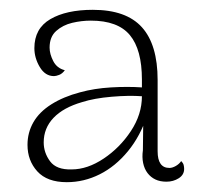

<svg xmlns="http://www.w3.org/2000/svg" viewBox="-20 -729 404 391"><path d="M319 -359Q306 -359 296.5 -363.5Q287 -368 280.5 -376.5Q274 -385 271.5 -397Q269 -409 271 -423L272 -505L280 -495Q266 -452 240.5 -421Q215 -390 183 -374Q151 -358 116 -358Q76 -358 56 -380Q36 -402 36 -434Q36 -459 48 -480Q60 -501 84.5 -516.5Q109 -532 143 -541Q172 -549 206 -551Q240 -553 269 -551V-567Q269 -628 244.5 -657.5Q220 -687 165 -687Q146 -687 127 -682.5Q108 -678 94.5 -666Q81 -654 81 -632Q81 -619 88.5 -604.5Q96 -590 112 -586Q107 -579 100.5 -576.5Q94 -574 90 -574Q72 -574 61 -592.5Q50 -611 50 -631Q50 -671 82.5 -690Q115 -709 169 -709Q237 -709 269 -673.5Q301 -638 301 -566V-421Q301 -387 325 -387Q331 -387 338 -391Q345 -395 349 -401Q353 -397 354 -393Q355 -389 355 -385Q355 -373 344 -366Q333 -359 319 -359ZM126 -384Q158 -384 191 -406Q224 -428 246.5 -462Q269 -496 269 -533Q243 -535 207.5 -532Q172 -529 147 -521Q109 -510 89 -489Q69 -468 69 -439Q69 -418 82 -400.5Q95 -383 126 -384Z"/></svg>

Font: Arima ExtraLight
Style: Regular
Weight: 250
Designer: Joana Correia and Natanael Gama
Foundry: NDISCOVER
Version: Version 1.101;gftools[0.9.23]